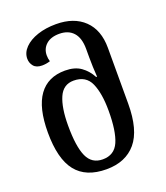

<svg xmlns="http://www.w3.org/2000/svg" viewBox="-143 -870 844 978"><g transform="rotate(-20 279.5 -380.5)"><path d="M266 11Q155 11 101.5 -56.5Q48 -124 48 -267Q48 -401 96 -467.5Q144 -534 237 -534Q290 -534 323 -510.5Q356 -487 376 -449H381Q379 -473 378 -502.5Q377 -532 377 -554V-601Q377 -660 350 -690Q323 -720 274 -720Q228 -720 202.5 -697Q177 -674 177 -638Q177 -621 182 -605Q160 -598 138 -598Q107 -598 92.5 -615.5Q78 -633 78 -656Q78 -689 104 -715.5Q130 -742 174.5 -757Q219 -772 275 -772Q372 -772 427.5 -718.5Q483 -665 483 -568V-266Q483 -123 426.5 -56Q370 11 266 11ZM265 -43Q328 -43 352.5 -99Q377 -155 377 -266Q377 -360 352.5 -415.5Q328 -471 261 -471Q205 -471 181 -416.5Q157 -362 157 -265Q157 -151 181.5 -97Q206 -43 265 -43Z"/></g></svg>

Font: Noto Serif Georgian SemiCondensed Medium
Style: Regular
Weight: 500
Width: 4
Designer: Monotype Design Team, Akaki Razmadze
Foundry: Google LLC
Version: Version 2.003; ttfautohint (v1.8.4.7-5d5b)